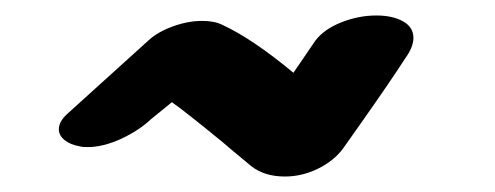

<svg xmlns="http://www.w3.org/2000/svg" viewBox="-20 -458 640 248"><path d="M56 -291Q56 -301 67 -311L172 -406Q184 -417 203.5 -424Q223 -431 241 -431Q257 -431 267 -426Q306 -408 359 -364L387 -405Q398 -420 420.5 -429Q443 -438 466 -438Q487 -438 500.5 -430.5Q514 -423 514 -409Q514 -397 503 -382Q485 -354 447 -300L423 -266Q411 -250 390.5 -240Q370 -230 348 -230Q322 -230 305 -243Q270 -272 268 -274Q218 -315 202 -326L175 -304Q159 -289 136 -278.5Q113 -268 93 -268Q86 -268 83 -269Q71 -271 63.5 -277Q56 -283 56 -291Z"/></svg>

Font: Sedgwick Ave Display
Style: Regular
Weight: 400
Designer: Kevin Burke, Pedro Vergani
Foundry: Google, Inc.
Version: Version 1.000